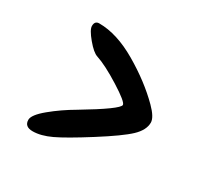

<svg xmlns="http://www.w3.org/2000/svg" viewBox="-126 -751 868 848"><g transform="rotate(30 308.0 -327.0)"><path d="M129 -581Q129 -607 152 -607Q242 -607 347 -545.5Q452 -484 526 -410Q568 -368 568 -341Q568 -303 529 -266Q490 -229 384 -162Q278 -95 227 -71Q176 -47 134.5 -47Q93 -47 93 -82Q93 -107 144.5 -149.5Q196 -192 258 -228Q422 -326 422 -347Q422 -362 344 -411Q266 -460 217 -476Q195 -483 162 -522.5Q129 -562 129 -581Z"/></g></svg>

Font: Kalam
Style: Bold
Weight: 700
Version: Version 2.001;PS 1.0;hotconv 1.0.79;makeotf.lib2.5.61930; tt